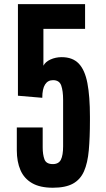

<svg xmlns="http://www.w3.org/2000/svg" viewBox="-20 -879 504 909"><path d="M230 9.8Q169.4 9.8 131.8 -12Q94.2 -33.7 76.9 -73.5Q59.6 -113.3 59.6 -167.5V-275.4H182.1V-181.2Q182.1 -147.5 190.4 -124.8Q198.7 -102.1 230 -102.1Q257.8 -102.1 268.3 -123Q278.8 -144 278.8 -186.5V-406.2Q278.8 -448.2 270 -473.9Q261.2 -499.5 231 -499.5Q206.5 -499.5 193.4 -479Q180.2 -458.5 180.2 -416L64.9 -425.8V-859.4H382.8V-742.2H185.5V-567.9Q194.8 -586.4 219.2 -597.4Q243.7 -608.4 272 -608.4Q323.7 -608.4 352.8 -578.1Q381.8 -547.9 393.8 -485.4Q405.8 -422.9 405.8 -326.2V-308.6Q405.8 -227.5 400.4 -167.5Q395 -107.4 377.7 -68.1Q360.4 -28.8 325.2 -9.5Q290 9.8 230 9.8Z"/></svg>

Font: Antonio
Style: Bold
Weight: 700
Designer: Vernon Adams
Foundry: Vernon Adams
Version: Version 1.002